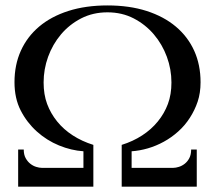

<svg xmlns="http://www.w3.org/2000/svg" viewBox="-20 -698 804 718"><path d="M730 -390.6Q730 -350.1 719.2 -318.1Q708.5 -286.1 689.9 -257.3Q671.4 -228.5 646.2 -206.1Q621.1 -183.6 592.5 -168Q564 -152.3 533.2 -143.3Q502.4 -134.3 472.2 -132.3V-70.3H627.9Q637.2 -70.3 648.9 -74Q660.6 -77.6 670.9 -85.7Q681.2 -93.8 688 -106.7Q694.8 -119.6 694.8 -138.7H715.8V0H435.1V-156.2Q477.5 -169.4 511.7 -191.7Q545.9 -213.9 570.3 -243.9Q594.7 -273.9 607.9 -309.3Q621.1 -344.7 621.1 -389.6Q621.1 -439 604 -485.6Q586.9 -532.2 555.4 -569.3Q523.9 -606.4 480 -629.2Q436 -651.9 381.8 -651.9Q327.6 -651.9 283.4 -629.2Q239.3 -606.4 208 -569.3Q176.8 -532.2 159.9 -485.6Q143.1 -439 143.1 -389.6Q143.1 -344.7 156.2 -309.3Q169.4 -273.9 193.6 -243.9Q217.8 -213.9 252.2 -191.7Q286.6 -169.4 329.1 -156.2V0H47.9V-138.7H68.8Q68.8 -119.6 75.9 -106.7Q83 -93.8 93.3 -85.7Q103.5 -77.6 115.2 -74Q127 -70.3 136.2 -70.3H292V-132.3Q246.6 -135.3 200.7 -154.1Q154.8 -172.9 117.7 -206.3Q80.6 -239.7 57.4 -284.9Q34.2 -330.1 34.2 -390.6Q34.2 -455.6 57.9 -508.1Q81.5 -560.5 126.2 -598.4Q170.9 -636.2 235.6 -657Q300.3 -677.7 381.8 -677.7Q463.9 -677.7 528.3 -657Q592.8 -636.2 637.7 -598.4Q682.6 -560.5 706.3 -508.1Q730 -455.6 730 -390.6Z"/></svg>

Font: BabelStone Roman
Style: Regular
Weight: 400
Designer: Walt Agee, Victor Gaultney, Peter Martin, Debbi Hosken, Becca Hirsbrunner (SIL); Andrew West (BabelStone)
Foundry: BabelStone
Version: Version 16.000